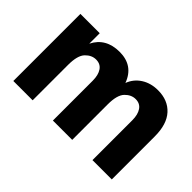

<svg xmlns="http://www.w3.org/2000/svg" viewBox="-84 -769 1026 1026"><g transform="rotate(45 429.5 -256.0)"><path d="M804 0H658V-301Q658 -344 641 -369Q624 -394 591 -394Q558 -394 531.5 -366.5Q505 -339 505 -268V0H359V-301Q359 -344 342 -369Q325 -394 292 -394Q259 -394 232.5 -366.5Q206 -339 206 -268V0H60V-507H206V-428Q248 -512 352 -512Q456 -512 491 -416Q508 -461 548 -486.5Q588 -512 642 -512Q717 -512 760.5 -464.5Q804 -417 804 -325Z"/></g></svg>

Font: Hind Madurai
Style: Bold
Weight: 700
Designer: Jyotish Sonowal
Foundry: Indian Type Foundry
Version: Version 0.702;PS 1.0;hotconv 1.0.81;makeotf.lib2.5.63406